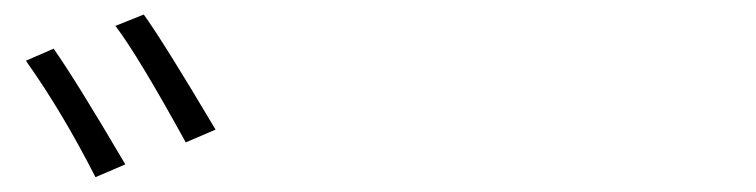

<svg xmlns="http://www.w3.org/2000/svg" viewBox="-20 -853 1040 264"><path d="M53.7 -786.1Q84 -743.2 152.3 -627L111.3 -609.4Q65.4 -699.2 17.6 -766.6Q16.6 -768.6 15.6 -769.5ZM177.7 -833Q205.1 -794.9 276.4 -674.8L235.4 -657.2Q169.9 -776.4 138.7 -817.4Z"/></svg>

Font: Taipei Sans TC Beta Light
Style: Regular
Weight: 300
Designer: JT Foundry
Foundry: JT Foundry
Version: Version 1.000